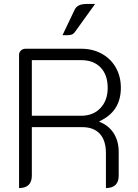

<svg xmlns="http://www.w3.org/2000/svg" viewBox="-20 -948 701 977"><path d="M77 -669Q77 -682 86.5 -691Q96 -700 110 -700H393Q452 -700 498 -674.5Q544 -649 569.5 -604Q595 -559 595 -501Q595 -381 486 -331V-328Q533 -310 558.5 -270Q584 -230 584 -175V-54Q584 -23 567.5 -7Q551 9 519 9V-169Q519 -233 488 -267Q457 -301 399 -301H142V-54Q142 -23 125.5 -7Q109 9 77 9ZM393 -359Q454 -359 491 -398Q528 -437 528 -501Q528 -567 492 -604.5Q456 -642 393 -642H142V-359ZM361 -901Q368 -914 382.5 -921Q397 -928 426 -928H464L361 -785Q353 -774 341.5 -771Q330 -768 298 -769Z"/></svg>

Font: K2D ExtraLight
Style: Regular
Weight: 275
Designer: Katatrad Aksorn Co.,Ltd.
Foundry: Cadson Demak Co.,Ltd.
Version: Version 1.000; ttfautohint (v1.6)